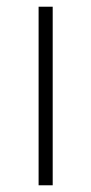

<svg xmlns="http://www.w3.org/2000/svg" viewBox="-20 -552 272 572"><path d="M95 0V-532H137V0Z"/></svg>

Font: Georama Extended ExtraLight
Style: Regular
Weight: 200
Width: 7
Designer: Jean-Baptiste Levee
Foundry: Production Type
Version: Version 1.000